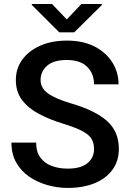

<svg xmlns="http://www.w3.org/2000/svg" viewBox="-20 -922 645 952"><path d="M446.3 -183.1Q446.3 -212.4 433.8 -233.4Q421.4 -254.4 388.4 -272Q355.5 -289.6 293.5 -308.6Q226.1 -329.1 173.1 -357.2Q120.1 -385.3 89.4 -426Q58.6 -466.8 58.6 -524.9Q58.6 -582.5 90.6 -626.5Q122.6 -670.4 179.7 -695.6Q236.8 -720.7 312 -720.7Q391.6 -720.7 448.7 -691.4Q505.9 -662.1 536.9 -612.8Q567.9 -563.5 567.9 -503.9H446.3Q446.3 -556.2 412.6 -590.3Q378.9 -624.5 310.5 -624.5Q245.1 -624.5 213.1 -595.7Q181.2 -566.9 181.2 -524.9Q181.2 -484.9 218.8 -458.3Q256.3 -431.6 334.5 -408.7Q452.6 -374 511 -321.8Q569.3 -269.5 569.3 -184.1Q569.3 -124 537.8 -80.6Q506.3 -37.1 449.5 -13.7Q392.6 9.8 315.9 9.8Q264.6 9.8 215.1 -4.2Q165.5 -18.1 125 -45.9Q84.5 -73.7 60.5 -116Q36.6 -158.2 36.6 -214.8H159.2Q159.2 -168.9 180.2 -140.6Q201.2 -112.3 236.8 -99.1Q272.5 -85.9 315.9 -85.9Q380.4 -85.9 413.3 -112.8Q446.3 -139.6 446.3 -183.1ZM237.8 -902.3 311 -825.7 383.8 -902.3H484.9V-897L348.1 -761.7H273.9L137.7 -897.5V-902.3Z"/></svg>

Font: Vazirmatn RD UI FD Medium
Style: Regular
Weight: 500
Designer: Saber Rastikerdar
Foundry: Saber Rastikerdar
Version: Version 33.003